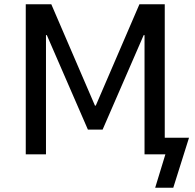

<svg xmlns="http://www.w3.org/2000/svg" viewBox="-20 -725 918 902"><path d="M709 157 757 0H659V-560H655L462 -116H393L200 -560H196V0H101V-705H221L426 -229H430L635 -705H754V-78H868L794 157Z"/></svg>

Font: Nunito Sans 7pt SemiCondensed Medium
Style: Regular
Weight: 500
Width: 4
Designer: Vernon Adams
Foundry: Vernon Adams
Version: Version 3.101;gftools[0.9.27]